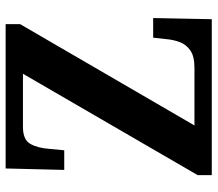

<svg xmlns="http://www.w3.org/2000/svg" viewBox="-64 -690 754 665"><g transform="rotate(-90 312.5 -357.0)"><path d="M39 0V-49L390 -654H206Q162 -654 147.5 -629Q133 -604 130 -564L125 -511H57L62 -714H562V-664L211 -60H411Q450 -60 470.5 -74Q491 -88 499.5 -110.5Q508 -133 510 -158L515 -203H583L579 0Z"/></g></svg>

Font: Noto Serif Devanagari SemiCondensed
Style: Bold
Weight: 700
Width: 4
Designer: Universal Thirst, Indian Type Foundry and the Monotype Design Team
Foundry: Monotype Imaging Inc.
Version: Version 2.004; ttfautohint (v1.8.4.7-5d5b)